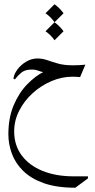

<svg xmlns="http://www.w3.org/2000/svg" viewBox="-20 -544 446 906"><path d="M335.4 341.8Q246.6 341.8 186 320.1Q125.5 298.3 88.9 262Q52.2 225.6 35.9 180.7Q19.5 135.7 19.5 89.8Q19.5 12.2 44.4 -46.9Q69.3 -106 108.2 -146Q147 -186 188.5 -206.5L189.5 -203.1Q174.8 -204.6 161.1 -210.2Q147.5 -215.8 130.4 -215.8Q98.6 -215.8 81.3 -201.7Q64 -187.5 50.3 -169.4L43.5 -172.4Q45.4 -193.4 61.8 -215.6Q78.1 -237.8 103.3 -252.9Q128.4 -268.1 156.7 -268.1Q180.7 -268.1 203.4 -260Q226.1 -252 254.6 -243.9Q283.2 -235.8 324.7 -235.8Q341.3 -235.8 353.8 -236.6Q366.2 -237.3 382.8 -238.8L357.9 -180.2Q350.1 -181.2 340.3 -181.6Q330.6 -182.1 322.3 -182.1Q272 -182.1 223.1 -161.4Q174.3 -140.6 134.5 -104.7Q94.7 -68.8 70.8 -22.2Q46.9 24.4 46.9 76.2Q46.9 141.6 82.3 189.2Q117.7 236.8 180.9 262.5Q244.1 288.1 328.1 288.1H395V297.9ZM237.3 -439Q261.7 -421.4 279.8 -396.5L237.3 -354Q220.7 -378.4 194.8 -396.5ZM237.3 -523.9Q261.7 -506.3 279.8 -481.4L237.3 -439Q220.7 -463.4 194.8 -481.4Z"/></svg>

Font: Lateef ExtraLight
Style: Regular
Weight: 200
Designer: SIL International
Foundry: SIL International
Version: Version 4.200